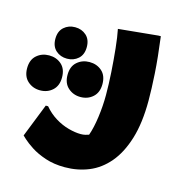

<svg xmlns="http://www.w3.org/2000/svg" viewBox="-220 -595 911 956"><g transform="rotate(15 235.0 -117.0)"><path d="M40 -12Q67 20 100.5 40.5Q134 61 169 70.5Q204 80 232 80Q245 80 255.5 77.5Q266 75 274 72Q288 33 296 -25.5Q304 -84 304 -140Q304 -195 300 -257.5Q296 -320 290 -377.5Q284 -435 276 -474L480 -494H492Q506 -387 511 -307Q516 -227 516 -168Q516 -53 491 28.5Q466 110 422.5 161.5Q379 213 321.5 236.5Q264 260 198 260Q142 260 97.5 245Q53 230 22.5 210Q-8 190 -24 175Q-40 160 -40 160L28 -12ZM69 -265Q35 -265 11.5 -286Q-12 -307 -12 -346Q-12 -385 11.5 -406Q35 -427 69 -427Q103 -427 126.5 -406Q150 -385 150 -346Q150 -307 126.5 -286Q103 -265 69 -265ZM183 -98Q146 -98 119.5 -121.5Q93 -145 93 -188Q93 -232 119.5 -255Q146 -278 183 -278Q221 -278 247 -255Q273 -232 273 -188Q273 -145 247 -121.5Q221 -98 183 -98ZM-20 -78Q-57 -78 -83.5 -101.5Q-110 -125 -110 -168Q-110 -212 -83.5 -235Q-57 -258 -20 -258Q18 -258 44 -235Q70 -212 70 -168Q70 -125 44 -101.5Q18 -78 -20 -78Z"/></g></svg>

Font: Kufam Black
Style: Regular
Weight: 900
Designer: Wael Morcos, Artur Schmal
Foundry: Original Type
Version: Version 1.301; ttfautohint (v1.8.3)